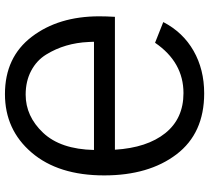

<svg xmlns="http://www.w3.org/2000/svg" viewBox="-54 -749 820 752"><g transform="rotate(90 356.0 -373.0)"><path d="M43.9 -351.6Q43.9 -377.9 45.9 -413.1H566.4Q558.6 -539.1 501.5 -610.4Q444.3 -681.6 344.7 -681.6Q223.6 -681.6 147.5 -570.3L66.4 -602.5Q106.4 -679.7 179.2 -721.2Q252 -762.7 345.7 -762.7Q502 -762.7 584.5 -654.3Q667 -545.9 667 -371.1Q667 -191.4 577.6 -86.9Q488.3 17.6 348.6 17.6Q204.1 17.6 124 -87.4Q43.9 -192.4 43.9 -351.6ZM143.6 -331.1Q143.6 -327.1 144 -319.8Q144.5 -312.5 144.5 -309.6Q146.5 -263.7 158.7 -222.2Q170.9 -180.7 193.8 -143.6Q216.8 -106.4 257.3 -85Q297.9 -63.5 350.6 -63.5Q435.5 -63.5 500 -131.8Q564.5 -200.2 567.4 -331.1Z"/></g></svg>

Font: Gothic A1 Medium
Style: Regular
Weight: 500
Designer: HanYang I&C Co.,Ltd.
Foundry: HanYang I&C Co.,Ltd.
Version: Version 2.50